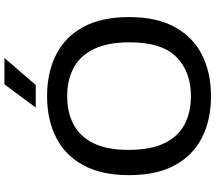

<svg xmlns="http://www.w3.org/2000/svg" viewBox="-74 -914 996 889"><g transform="rotate(-90 424.5 -469.0)"><path d="M424.5 9.5Q314 9.5 231.8 -32.5Q149.5 -74.5 104 -158.8Q58.5 -243 58.5 -370Q58.5 -497 104.2 -581.2Q150 -665.5 232.5 -707.5Q315 -749.5 424.5 -749.5Q535 -749.5 617.5 -707.2Q700 -665 745.2 -580.8Q790.5 -496.5 790.5 -370Q790.5 -243.5 744.8 -159.2Q699 -75 616.5 -32.8Q534 9.5 424.5 9.5ZM424.5 -83.5Q538 -83.5 605.8 -151Q673.5 -218.5 673.5 -367Q673.5 -469 642.5 -532.8Q611.5 -596.5 555.5 -626.5Q499.5 -656.5 424.5 -656.5Q349.5 -656.5 293.5 -627Q237.5 -597.5 206.5 -535Q175.5 -472.5 175.5 -373Q175.5 -270.5 206.2 -206.8Q237 -143 293 -113.2Q349 -83.5 424.5 -83.5ZM371.5 -802 479 -947H601L476 -802Z"/></g></svg>

Font: Encode Sans Expanded Expanded Medium
Style: Regular
Weight: 500
Width: 7
Designer: Multiple Designers
Foundry: Impallari Type
Version: Version 3.000; ttfautohint (v1.8.3) -l 8 -r 50 -G 200 -x 14 